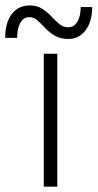

<svg xmlns="http://www.w3.org/2000/svg" viewBox="-110 -702 367 722"><path d="M2 -681.5Q30 -681.5 49 -669Q68 -656.5 83 -640.5Q98 -624.5 112.8 -612Q127.5 -599.5 147.5 -599.5Q168 -599.5 180.8 -620.2Q193.5 -641 193.5 -675.5H236.5Q236.5 -621 212 -588.2Q187.5 -555.5 147.5 -555.5Q116.5 -555.5 95.8 -568Q75 -580.5 60 -596.5Q45 -612.5 31.2 -625Q17.5 -637.5 0 -637.5Q-21.5 -637.5 -33.5 -616.2Q-45.5 -595 -45.5 -559.5H-90.5Q-90.5 -616.5 -65.8 -649Q-41 -681.5 2 -681.5ZM54.5 -500H105.5V0H54.5Z"/></svg>

Font: Overused Grotesk Light
Style: Regular
Weight: 300
Version: Version 0.004